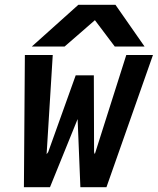

<svg xmlns="http://www.w3.org/2000/svg" viewBox="-20 -779 656 799"><path d="M83.5 -550H199.5L174 -137.5L180.5 -146L295 -465.5H370.5L371.5 -146L374.5 -137.5L505.5 -550H616.5L423 0H314.5L303 -283.5L188 0H79.5ZM306 -759H460.5L581.5 -585.5H457.5L375 -695L249 -585.5H112.5Z"/></svg>

Font: JuliaMono SemiBold
Style: Italic
Weight: 600
Italic angle: -9°
Monospace: yes
Designer: cormullion
Foundry: corm
Version: Version 0.056; ttfautohint (v1.8.4)